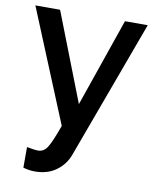

<svg xmlns="http://www.w3.org/2000/svg" viewBox="-84 -588 715 880"><g transform="rotate(10 273.5 -148.0)"><path d="M84 123Q119 130 137 130Q162 130 178.5 105.5Q195 81 224 0L9 -523H124L284 -112L426 -523H532L295 121Q278 168 237.5 197.5Q197 227 138 227Q112 227 84 219Z"/></g></svg>

Font: Raleway-v4020 SemiBold
Style: Regular
Weight: 600
Designer: Matt McInerney, Pablo Impallari, Rodrigo Fuenzalida
Foundry: Matt McInerney, Pablo Impallari, Rodrigo Fuenzalida
Version: Version 4.020;PS 004.020;hotconv 1.0.88;makeotf.lib2.5.64775